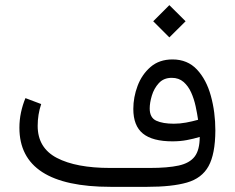

<svg xmlns="http://www.w3.org/2000/svg" viewBox="-20 -724 910 744"><path d="M573.7 -641.6 636.2 -704.1 699.2 -641.6 636.2 -579.1ZM753.9 -193.4Q730 -186 703.9 -181.2Q677.7 -176.3 648.4 -176.3Q570.8 -176.3 533.7 -206.5Q496.6 -236.8 496.6 -301.8Q496.6 -347.2 513.2 -391.4Q529.8 -435.5 563.5 -464.6Q597.2 -493.7 648.4 -493.7Q706.5 -493.7 743.2 -454.6Q779.8 -415.5 797.1 -352.5Q814.5 -289.6 814.5 -217.8Q814 -127 788.1 -80.1Q762.2 -33.2 704.3 -16.6Q646.5 0 550.3 0H408.7Q55.2 0 55.2 -229Q55.2 -259.3 61.3 -288.1Q67.4 -316.9 78.6 -343.8L139.6 -320.8Q126 -280.3 126 -236.3Q126 -150.9 200.4 -112.1Q274.9 -73.2 406.7 -73.2H560.5Q629.9 -73.2 672.4 -82.5Q714.8 -91.8 734.4 -117.4Q753.9 -143.1 753.9 -193.4ZM747.6 -259.8Q744.1 -284.2 738 -312.5Q731.9 -340.8 720.7 -365.7Q709.5 -390.6 691.2 -406.5Q672.9 -422.4 645.5 -422.4Q614.3 -422.4 595.5 -401.9Q576.7 -381.3 568.4 -353.5Q560.1 -325.7 560.1 -303.7Q560.1 -268.1 585.4 -256.3Q610.8 -244.6 653.8 -244.6Q677.2 -244.6 700.9 -249Q724.6 -253.4 747.6 -259.8Z"/></svg>

Font: Vazir Light UI
Style: Light-UI
Weight: 300
Designer: Saber Rastikerdar
Foundry: Saber Rastikerdar
Version: Version 30.0.0